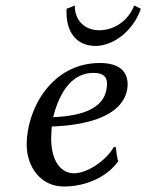

<svg xmlns="http://www.w3.org/2000/svg" viewBox="-20 -668 532 698"><path d="M168 -208C426 -218 444 -324 444 -362C444 -405 417 -439 343 -439C166 -439 77 -269 77 -143C77 -61 128 10 212 10C296 10 371 -27 410 -82C405 -93 403 -120 401 -133L394 -134C366 -84 297 -38 249 -38C205 -38 166 -77 166 -166C166 -175 168 -200 168 -208ZM369 -364C369 -279 290 -247 173 -242C208 -377 272 -403 320 -403C354 -403 369 -390 369 -364ZM252 -648 222 -636C218 -551 258 -501 328 -501C387 -501 462 -550 492 -636L468 -648C445 -590 393 -558 341 -558C287 -558 251 -595 252 -648Z"/></svg>

Font: Libertinus Sans
Style: Italic
Weight: 400
Italic angle: -12°
Designer: Philipp H. Poll, Khaled Hosny
Foundry: Caleb Maclennan
Version: Version 7.050;RELEASE